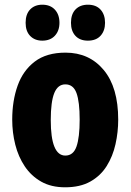

<svg xmlns="http://www.w3.org/2000/svg" viewBox="-20 -787 556 817"><path d="M483 -278Q483 -225 471.5 -173.5Q460 -122 434 -80.5Q408 -39 364.5 -14.5Q321 10 257 10Q198 10 155.5 -14Q113 -38 85.5 -79Q58 -120 45 -171.5Q32 -223 32 -278Q32 -358 55 -422.5Q78 -487 128 -525Q178 -563 259 -563Q360 -563 421.5 -489Q483 -415 483 -278ZM196 -276Q196 -125 258 -125Q292 -125 305.5 -163.5Q319 -202 319 -278Q319 -354 305.5 -391Q292 -428 258 -428Q226 -428 211 -391Q196 -354 196 -276ZM89 -690Q89 -727 108.5 -747Q128 -767 160 -767Q194 -767 213.5 -746Q233 -725 233 -690Q233 -656 213.5 -635Q194 -614 160 -614Q128 -614 108.5 -634Q89 -654 89 -690ZM282 -690Q282 -727 301.5 -747Q321 -767 354 -767Q389 -767 408 -746Q427 -725 427 -690Q427 -656 408 -635Q389 -614 354 -614Q320 -614 301 -634.5Q282 -655 282 -690Z"/></svg>

Font: Noto Sans Malayalam ExtraCondensed Black
Style: Regular
Weight: 900
Width: 2
Designer: Jelle Bosma - Monotype Design Team
Foundry: Monotype Imaging Inc.
Version: Version 2.104; ttfautohint (v1.8.4.7-5d5b)